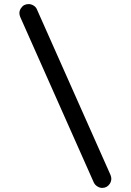

<svg xmlns="http://www.w3.org/2000/svg" viewBox="-20 -820 640 940"><path d="M480 100Q468 100 456.5 92.5Q445 85.5 439 73L79 -737Q75 -747.5 75 -755.5Q75 -768.5 82.5 -779.5Q95.5 -800 120 -800Q132.5 -800 144 -793Q156 -786 161 -773.5L521 36.5Q525 47 525 54.5Q525 67.5 518 79Q504.5 100 480 100Z"/></svg>

Font: Maple Mono SC NF
Style: Regular
Weight: 400
Designer: subframe7536
Version: Version 4.2; ttfautohint (v1.8.4.7-5d5b-dirty);Nerd Fonts 6.